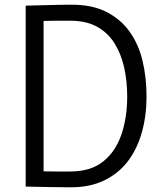

<svg xmlns="http://www.w3.org/2000/svg" viewBox="-20 -792 684 815"><path d="M279 -772Q368 -773 429.5 -742.5Q491 -712 529.5 -658.5Q568 -605 585 -534Q602 -463 602 -382Q602 -302 582.5 -231.5Q563 -161 523.5 -108.5Q484 -56 422 -26Q360 4 276 3Q233 3 187 2Q141 1 89 0V-768Q141 -769 188.5 -770.5Q236 -772 279 -772ZM277 -64Q365 -64 418 -106.5Q471 -149 495.5 -221.5Q520 -294 520 -382Q520 -447 507 -505.5Q494 -564 465.5 -609Q437 -654 391 -679Q345 -704 279 -704Q253 -704 218.5 -704Q184 -704 149 -703L165 -719V-49L149 -65Q184 -64 217 -64Q250 -64 277 -64Z"/></svg>

Font: Yaldevi
Style: Regular
Weight: 400
Designer: Sol Matas, Rajitha Manaperi, Kosala Senevirathne
Foundry: Mooniak
Version: Version 1.100